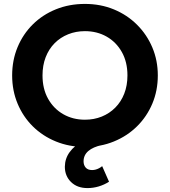

<svg xmlns="http://www.w3.org/2000/svg" viewBox="-20 -735 868 980"><path d="M426.5 225Q374 225 342.5 194Q311 163 311 116Q311.5 74 335.8 41Q360 8 402.2 -14Q444.5 -36 499.5 -44.5V5.5Q455.5 15 431.2 35.5Q407 56 406.5 88Q406.5 108 417.5 120.5Q428.5 133 450 133Q459.5 133 468.5 130.5Q477.5 128 486 123.5Q494.5 119 501.5 113L536.5 192.5Q512.5 208 484.2 216.5Q456 225 426.5 225ZM413.5 15Q333.5 15 265.5 -12.8Q197.5 -40.5 147.5 -90Q97.5 -139.5 69.8 -206Q42 -272.5 42 -350Q42 -428 69.8 -494.5Q97.5 -561 147.5 -610.5Q197.5 -660 265.5 -687.5Q333.5 -715 413.5 -715Q493.5 -715 561.2 -687Q629 -659 679.2 -609Q729.5 -559 757.5 -492.8Q785.5 -426.5 785.5 -350Q785.5 -272.5 757.5 -206Q729.5 -139.5 679.2 -90Q629 -40.5 561.2 -12.8Q493.5 15 413.5 15ZM413.5 -124Q460 -124 499.5 -140Q539 -156 568.5 -185.8Q598 -215.5 614.2 -257Q630.5 -298.5 630.5 -350Q630.5 -418.5 602 -469.2Q573.5 -520 524.5 -548Q475.5 -576 413.5 -576Q367.5 -576 327.8 -560Q288 -544 258.8 -514.5Q229.5 -485 213.2 -443.2Q197 -401.5 197 -350Q197 -281.5 225.5 -230.8Q254 -180 303 -152Q352 -124 413.5 -124Z"/></svg>

Font: Geologica SemiBold
Style: Regular
Weight: 600
Designer: Sindre Bremnes, Frode Helland
Foundry: Monokrom Skriftforlag AS
Version: Version 1.010;gftools[0.9.28]